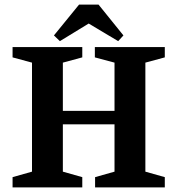

<svg xmlns="http://www.w3.org/2000/svg" viewBox="-20 -820 776 840"><path d="M35 0V-45L120 -69V-546L35 -569V-614H340V-569L255 -546V-335H481V-546L395 -569V-614H701V-569L616 -546V-69L701 -45V0H396V-45L481 -69V-276H255V-69L340 -45V0ZM242 -640 216 -665 326 -800H411L520 -665L497 -640L368 -717Z"/></svg>

Font: Manuale
Style: Bold
Weight: 700
Version: Version 1.002